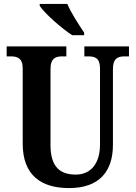

<svg xmlns="http://www.w3.org/2000/svg" viewBox="-20 -951 693 981"><path d="M349 -771H410V-784C385 -822 342 -886 324 -931H183V-921C205 -886 293 -807 349 -771ZM333 10C489 10 557 -77 557 -211V-597C557 -655 584 -663 619 -663H639V-714H411V-663H430C465 -663 491 -655 491 -601V-213C491 -113 442 -59 367 -59C288 -59 238 -97 238 -210V-597C238 -655 265 -663 300 -663H319V-714H14V-663H34C68 -663 96 -655 96 -601V-217C96 -54 192 10 333 10Z"/></svg>

Font: Noto Serif Devanagari Condensed
Style: Bold
Weight: 700
Width: 3
Designer: Universal Thirst, Indian Type Foundry and the Monotype Design Team
Foundry: Monotype Imaging Inc.
Version: Version 2.004